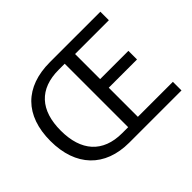

<svg xmlns="http://www.w3.org/2000/svg" viewBox="-149 -989 1245 1245"><g transform="rotate(-45 473.5 -366.5)"><path d="M412 0H891V-79H570V-346H829V-425H570V-655H880V-733H417C190 -733 58 -603 58 -369C58 -137 190 0 412 0ZM423 -76C246 -76 153 -183 153 -369C153 -556 246 -658 423 -658H478V-76Z"/></g></svg>

Font: Noto Sans CJK HK
Style: Regular
Weight: 400
Designer: Ryoko NISHIZUKA 西塚涼子 (kana, bopomofo & ideographs); Paul D. Hunt (Latin, Greek & Cyrillic); Sandoll Communications 산돌커뮤니
Foundry: Adobe
Version: Version 2.004;hotconv 1.0.118;makeotfexe 2.5.65603